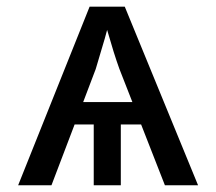

<svg xmlns="http://www.w3.org/2000/svg" viewBox="-20 -548 640 568"><path d="M565.9 0H467.8L397.5 -179.7H337.4V0H257.3V-179.7H200.7L132.3 0H33.7L245.1 -528.3H349.1ZM371.6 -246.1 333 -344.7Q317.4 -387.7 296.9 -459.5L290 -434.1L263.2 -343.8L226.1 -246.1Z"/></svg>

Font: Cousine
Style: Regular
Weight: 400
Monospace: yes
Designer: Steve Matteson
Foundry: Monotype Imaging Inc.
Version: Version 1.21